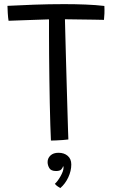

<svg xmlns="http://www.w3.org/2000/svg" viewBox="-20 -690 560 952"><path d="M22.5 -587Q20 -600.5 18.5 -625.2Q17 -650 17 -661Q74 -664 148.5 -666.8Q223 -669.5 298.5 -669.5Q352.5 -669.5 403.8 -667.5Q455 -665.5 497.5 -660.5Q498.5 -642 497.8 -622.8Q497 -603.5 495.5 -591.5Q481 -592 446 -592.5Q411 -593 371.2 -593.5Q331.5 -594 302 -594.5Q302.5 -573 303.8 -523.8Q305 -474.5 306.8 -410.2Q308.5 -346 310.5 -278.2Q312.5 -210.5 314.2 -150.2Q316 -90 317.2 -49Q318.5 -8 319 1.5Q309.5 3 292.5 4.2Q275.5 5.5 258.8 6.2Q242 7 232.5 7Q231 -23 229.5 -71.2Q228 -119.5 226.8 -178Q225.5 -236.5 224.8 -298.2Q224 -360 223.5 -417.8Q223 -475.5 223 -521Q223 -543 223 -561.5Q223 -580 223 -594Q195.5 -593 157.5 -591.8Q119.5 -590.5 82.8 -589.2Q46 -588 22.5 -587ZM279 242.5Q275.5 240.5 267 235Q258.5 229.5 252 221.5Q265.5 209.5 280 184.2Q294.5 159 295 141.5Q295 136.5 293 133.5Q291 142.5 283.8 150.2Q276.5 158 258 158Q233 158 224.5 143.5Q216 129 216 113.5Q216 94.5 230.2 81Q244.5 67.5 270 67.5Q298 67.5 315.8 82.8Q333.5 98 333.5 125.5Q333.5 157.5 318.5 189.5Q303.5 221.5 279 242.5Z"/></svg>

Font: Grandstander Light
Style: Regular
Weight: 300
Designer: Tyler Finck
Foundry: Etcetera Type Co
Version: Version 1.200; ttfautohint (v1.8.3)